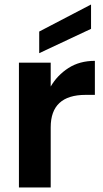

<svg xmlns="http://www.w3.org/2000/svg" viewBox="-20 -832 455 852"><path d="M64 0ZM64 0ZM205 0H64V-554H205V-448Q234 -498 283.5 -530Q333 -562 401 -562V-411H360Q205 -411 205 -267ZM154 -596V-692L384 -812V-704Z"/></svg>

Font: Ulagadi Sans SemiBold
Style: Regular
Weight: 600
Designer: Ninad Kale (Devanagari), Jonny Pinhorn (Latin)
Foundry: Indian Type Foundry
Version: Version 3.01;March 29, 2020;FontCreator 12.0.0.2522 64-bit; 